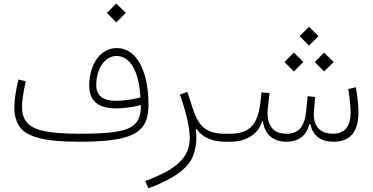

<svg xmlns="http://www.w3.org/2000/svg" viewBox="-20 -795 2091 1077"><path d="M632.3 -669.4 685.5 -722.7 632.3 -775.4 579.6 -722.7ZM770.5 -205.6C770.5 -140.6 753.4 -99.6 703.1 -76.2C652.8 -52.7 565.4 -44.9 424.3 -44.9C343.8 -44.9 280.3 -49.3 233.9 -58.6C140.1 -76.2 103.5 -118.7 103.5 -196.8C103.5 -229 110.4 -276.4 124.5 -339.4L83 -349.1C67.9 -283.2 60.5 -231 60.5 -192.4C60.5 -144 72.3 -105.5 95.2 -77.6C141.6 -21.5 243.7 0 421.4 0C724.6 0 813 -47.4 813 -207C813 -401.9 743.2 -525.4 635.3 -525.4C544.9 -525.4 480.5 -437.5 480.5 -314C480.5 -229.5 530.8 -187 631.3 -187C670.9 -187 721.2 -193.4 770.5 -205.6ZM767.6 -248C715.3 -235.8 670.4 -229.5 631.8 -229.5C557.1 -229.5 520 -258.8 520 -317.4C520 -411.6 569.3 -481 633.8 -481C671.9 -481 702.6 -460.4 726.6 -419.4C750 -378.4 763.7 -321.3 767.6 -248Z M989.3 -264.2C1024.9 -164.1 1044.4 -78.1 1044.4 -19.5C1044.4 33.7 1024.9 78.6 986.3 115.7C947.8 152.8 883.8 187.5 794.4 220.2L812.5 261.2C881.3 235.8 936.5 208.5 978 178.7C1019.5 148.9 1047.4 117.7 1061 84C1074.7 50.3 1081.5 15.6 1081.5 -19C1081.5 -35.2 1080.6 -51.8 1078.1 -69.3L1083 -71.3C1112.8 -25.9 1170.9 0 1243.2 0H1243.7V-44.9H1243.2C1135.7 -44.9 1093.8 -85.9 1060.5 -188.5L1030.8 -279.8Z M1713.4 -539.1 1766.6 -592.3 1713.4 -645 1660.6 -592.3ZM1798.3 -394 1851.6 -447.3 1798.3 -500 1745.6 -447.3ZM1628.4 -394 1681.6 -447.3 1628.4 -500 1575.7 -447.3ZM1587.9 -44.9C1549.3 -44.9 1521.5 -55.7 1505.4 -77.6C1488.8 -99.1 1480.5 -126 1480.5 -158.7C1480.5 -168 1481 -177.2 1482.4 -187.5L1491.7 -272.9L1446.8 -276.9L1440.4 -218.3C1433.1 -156.7 1417 -112.3 1391.1 -85.4C1365.2 -58.6 1325.2 -44.9 1272 -44.9H1243.7C1236.3 -44.9 1232.4 -37.6 1232.4 -22.5C1232.4 -7.3 1236.3 0 1243.7 0H1272C1317.4 0 1356.4 -10.7 1388.7 -31.7C1420.4 -52.7 1440.9 -80.6 1449.7 -115.2H1454.6C1464.8 -42.5 1509.8 0 1586.4 0C1655.3 0 1698.7 -33.2 1715.8 -99.1H1720.7C1733.9 -36.1 1776.9 0 1850.6 0C1943.8 0 1990.7 -55.2 1990.7 -165C1990.7 -185.5 1989.3 -209.5 1986.3 -237.3C1982.9 -265.1 1979.5 -287.6 1976.1 -305.7L1933.1 -295.4C1939.9 -264.2 1946.8 -198.2 1946.8 -164.6C1946.8 -85 1913.6 -44.9 1847.7 -44.9C1774.9 -44.9 1740.2 -86.9 1740.2 -153.8C1740.2 -161.1 1740.7 -168.9 1741.2 -177.2L1748 -251L1705.6 -255.4L1697.8 -174.3C1688.5 -84 1655.8 -44.9 1587.9 -44.9Z"/></svg>

Font: Estedad ExtraLight
Style: Regular
Weight: 200
Designer: Amin Abedi
Version: Version 7.3